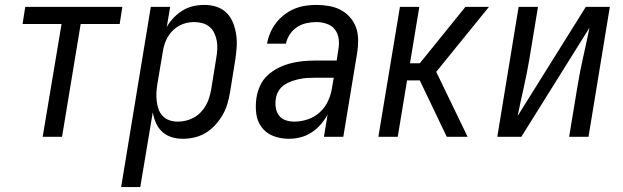

<svg xmlns="http://www.w3.org/2000/svg" viewBox="-20 -558 2540 783"><path d="M154 0 231 -460H72L83 -530H479L468 -460H309L233 0Z M474 205 595 -530H674L660 -448Q672 -469 689 -486.5Q706 -504 726 -516Q746 -528 768.5 -533Q791 -538 814 -538Q840 -538 864 -530Q888 -522 905 -504.5Q922 -487 931 -463.5Q940 -440 943.5 -415Q947 -390 945 -363.5Q943 -337 939 -311L918 -181Q914 -157 907 -133.5Q900 -110 887.5 -88.5Q875 -67 857.5 -48Q840 -29 818.5 -16Q797 -3 773 2.5Q749 8 725 8Q701 8 679 1Q657 -6 641 -21Q625 -36 616 -56.5Q607 -77 603 -100L552 205ZM705 -62Q722 -62 738.5 -66Q755 -70 770.5 -78.5Q786 -87 798.5 -100Q811 -113 819.5 -128Q828 -143 833 -159.5Q838 -176 841 -192L862 -322Q865 -339 866 -357Q867 -375 864 -391.5Q861 -408 854 -423Q847 -438 834.5 -448.5Q822 -459 805.5 -463.5Q789 -468 772 -468Q756 -468 740.5 -464.5Q725 -461 710.5 -453Q696 -445 684 -433Q672 -421 664 -407Q656 -393 651 -377.5Q646 -362 644 -347L622 -217Q619 -199 618 -181Q617 -163 619 -146Q621 -129 626.5 -113Q632 -97 643.5 -85Q655 -73 671 -67.5Q687 -62 705 -62Z M1158 8Q1158 8 1158 8Q1158 8 1158 8Q1125 8 1095.5 -3Q1066 -14 1047.5 -38.5Q1029 -63 1025 -95Q1021 -127 1026 -160Q1030 -185 1041 -209Q1052 -233 1071.5 -251Q1091 -269 1115 -281Q1139 -293 1164 -299.5Q1189 -306 1214 -308.5Q1239 -311 1264 -311H1353L1360 -357Q1364 -379 1361 -400.5Q1358 -422 1345.5 -438Q1333 -454 1312.5 -461Q1292 -468 1270 -468Q1250 -468 1229.5 -463.5Q1209 -459 1191.5 -447.5Q1174 -436 1162 -418Q1150 -400 1146 -380H1069Q1073 -402 1082 -423.5Q1091 -445 1105.5 -464Q1120 -483 1139.5 -498Q1159 -513 1180.5 -522Q1202 -531 1224.5 -534.5Q1247 -538 1270 -538Q1296 -538 1321.5 -533.5Q1347 -529 1368.5 -518Q1390 -507 1406.5 -488.5Q1423 -470 1431.5 -447Q1440 -424 1440.5 -397.5Q1441 -371 1437 -345L1380 0H1301L1316 -91Q1304 -69 1287.5 -50Q1271 -31 1250 -17.5Q1229 -4 1205.5 2Q1182 8 1158 8ZM1180 -62Q1207 -62 1234.5 -71Q1262 -80 1284 -100Q1306 -120 1318 -146.5Q1330 -173 1334 -200L1341 -241H1264Q1248 -241 1232 -240Q1216 -239 1200 -235.5Q1184 -232 1168.5 -226.5Q1153 -221 1139 -211.5Q1125 -202 1116 -187Q1107 -172 1105 -156Q1102 -138 1104.5 -120Q1107 -102 1117 -88Q1127 -74 1144 -68Q1161 -62 1180 -62Z M1523 0 1611 -530H1690L1652 -300H1692L1878 -530H1974L1759 -265L1887 0H1802L1692 -230H1640L1602 0Z M2008 0 2095 -530H2174L2139 -318Q2129 -259 2116 -201.5Q2103 -144 2091 -85L2369 -530H2467L2380 0H2301L2336 -212Q2346 -271 2359 -328.5Q2372 -386 2384 -445L2106 0Z"/></svg>

Font: Iosevka Curly Oblique
Style: Regular
Weight: 400
Italic angle: -9°
Monospace: yes
Designer: Belleve Invis
Foundry: Belleve Invis
Version: Version 11.1.0; ttfautohint (v1.8.3)